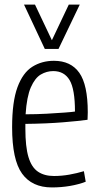

<svg xmlns="http://www.w3.org/2000/svg" viewBox="-20 -810 432 840"><path d="M207 10Q120 10 76.5 -50.5Q33 -111 33 -253Q33 -365 56.5 -428.5Q80 -492 121.5 -518Q163 -544 216 -544Q290 -544 327 -491.5Q364 -439 364 -319Q364 -313 363.5 -302Q363 -291 363 -286Q329 -281 256.5 -275Q184 -269 91 -268Q91 -258 91 -247Q91 -168 104.5 -123Q118 -78 146 -59Q174 -40 216 -40Q250 -40 283.5 -46Q317 -52 347 -61L355 -15Q324 -3 286 3.5Q248 10 207 10ZM92 -310Q140 -310 184.5 -312.5Q229 -315 262.5 -317.5Q296 -320 308 -322Q308 -420 284.5 -459.5Q261 -499 213 -499Q184 -499 158.5 -484Q133 -469 115 -428Q97 -387 92 -310ZM329 -790 236 -596H176L85 -790H133L207 -634L281 -790Z"/></svg>

Font: Georama SemiCondensed Light
Style: Regular
Weight: 300
Width: 4
Designer: Jean-Baptiste Levee
Foundry: Production Type
Version: Version 1.000